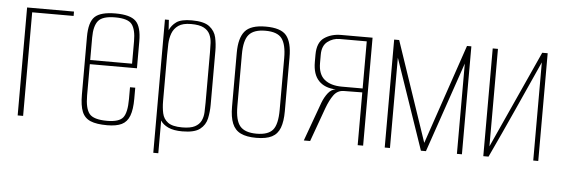

<svg xmlns="http://www.w3.org/2000/svg" viewBox="-44 -632 2573 877"><g transform="rotate(5 1242.5 -193.5)"><path d="M49 0V-495H264V-475H74V0Z M460 9Q411 9 383.5 -2.5Q356 -14 344.5 -42Q333 -70 333 -121V-385Q333 -453 359.5 -478Q386 -503 454 -503Q521 -503 547 -478Q573 -453 573 -385V-262H357V-119Q357 -59 376.5 -35Q396 -11 458 -11Q513 -11 531 -34Q549 -57 549 -119V-173H573V-122Q573 -73 562 -44Q551 -15 526.5 -3Q502 9 460 9ZM357 -281H549V-384Q549 -437 531 -461Q513 -485 454 -485Q396 -485 376.5 -461Q357 -437 357 -384Z M681 116V-495H699L702 -448Q712 -471 733.5 -486.5Q755 -502 804 -502Q860 -502 885 -482.5Q910 -463 916.5 -433.5Q923 -404 923 -372V-125Q923 -93 916.5 -62.5Q910 -32 885 -12.5Q860 7 804 7Q764 7 739.5 -4.5Q715 -16 704 -34V116ZM802 -11Q840 -11 860 -21.5Q880 -32 888.5 -49.5Q897 -67 898 -88.5Q899 -110 899 -132V-363Q899 -385 898 -406.5Q897 -428 888.5 -446Q880 -464 860 -474.5Q840 -485 802 -485Q764 -485 744 -471Q724 -457 715.5 -434.5Q707 -412 706 -385.5Q705 -359 705 -335V-123Q705 -93 710.5 -67.5Q716 -42 736.5 -26.5Q757 -11 802 -11Z M1143 7Q1099 7 1072 -6Q1045 -19 1033 -48.5Q1021 -78 1021 -125V-372Q1021 -440 1047.5 -471.5Q1074 -503 1143 -503Q1212 -503 1237.5 -472.5Q1263 -442 1263 -372V-125Q1263 -79 1252 -49.5Q1241 -20 1215 -6.5Q1189 7 1143 7ZM1143 -12Q1196 -12 1217.5 -37.5Q1239 -63 1239 -130V-367Q1239 -429 1218.5 -456.5Q1198 -484 1143 -484Q1090 -484 1067.5 -458Q1045 -432 1045 -367V-130Q1045 -64 1067.5 -38Q1090 -12 1143 -12Z M1361 0 1426 -179Q1436 -205 1451 -224Q1466 -243 1486 -245Q1435 -247 1407.5 -276Q1380 -305 1380 -361V-395Q1380 -451 1412 -473Q1444 -495 1489 -495H1633V0H1608V-242L1522 -241Q1494 -240 1477 -216.5Q1460 -193 1446 -155L1390 0ZM1513 -260H1608V-476H1484Q1453 -476 1428.5 -457Q1404 -438 1404 -397V-359Q1404 -307 1433 -283.5Q1462 -260 1513 -260Z M1732 0V-495H1755L1910 -37L2066 -495H2086V0H2063V-414L1921 0H1898L1756 -414V0Z M2184 0V-494H2208V-47L2411 -494H2436V0H2413V-450Q2362 -337 2311.5 -225Q2261 -113 2208 0Z"/></g></svg>

Font: Alumni Sans SC Thin
Style: Regular
Weight: 100
Designer: Robert E. Leuschke
Foundry: Robert E. Leuschke
Version: Version 1.018